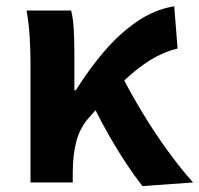

<svg xmlns="http://www.w3.org/2000/svg" viewBox="-20 -594 649 625"><path d="M79.3 0V-392.9Q79.3 -426.4 76.7 -471.8Q74.1 -517.1 66.4 -559.8H211.6Q218.1 -534 220.1 -498.1Q222.1 -462.3 222.1 -423V-300.2H226.9Q269.3 -368.2 318.8 -426.2Q368.3 -484.3 425.9 -523.8Q483.4 -563.3 547.1 -573.5L558.1 -436.1Q513.1 -425.2 470.5 -399.2Q427.8 -373.3 380 -327.9Q332.2 -282.5 270.7 -212.2Q241.4 -180 229.3 -136.7Q217.2 -93.4 216.8 -32.6V0ZM443.7 11.7Q419.4 -19 392.7 -59.1Q365.9 -99.3 338.3 -147.1Q310.7 -194.9 284.4 -248.3L379.1 -342.4Q407.4 -287.2 445.5 -224.3Q483.5 -161.4 526.2 -102.8Q568.8 -44.1 608.6 0Z"/></svg>

Font: Noto Sans TC
Style: Regular
Weight: 100
Designer: Ryoko NISHIZUKA 西塚涼子 (kana, bopomofo & ideographs); Paul D. Hunt (Latin, Greek & Cyrillic); Sandoll Communications 산돌커뮤니
Foundry: Adobe
Version: Version 2.004;hotconv 1.0.118;makeotfexe 2.5.65603